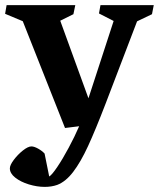

<svg xmlns="http://www.w3.org/2000/svg" viewBox="-35 -484 619 748"><path d="M564 -463.9 557.1 -428.7 499 -400.9 376 -79.1Q336.9 22.5 308.1 85Q279.3 147.5 250.2 185.5Q221.2 223.6 188 236.3Q166 244.1 139.2 244.1Q109.4 244.1 77.4 234.4Q45.4 224.6 24.4 208Q3.4 191.4 3.4 171.9Q3.4 159.2 18.8 138.7Q34.2 118.2 54.2 102.3Q74.2 86.4 87.4 86.4Q98.1 86.4 113.8 95.2Q129.4 104 138.7 114.3L156.7 203.6Q167 197.8 188 166.7Q209 135.7 232.4 92Q255.9 48.3 273.4 7.8L218.3 14.6L53.7 -401.4L-15.1 -430.2L-9.3 -463.9H258.3L251 -428.7L199.7 -403.3L309.6 -101.1L407.7 -402.3L350.6 -431.6L356.4 -463.9Z"/></svg>

Font: Vesper Libre
Style: Bold
Weight: 700
Designer: Robert Keller & Kimya Gandhi
Foundry: Mota Italic
Version: Version 1.058